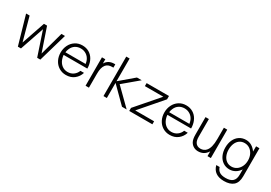

<svg xmlns="http://www.w3.org/2000/svg" viewBox="35 -1876 4538 3213"><g transform="rotate(30 2303.5 -269.5)"><path d="M245 0H185L27 -549H95L218 -99L372 -549H432L586 -98L710 -549H778L619 0H558L403 -463Z M853 -274Q853 -351 885 -416Q917 -481 976.5 -520Q1036 -559 1114 -559Q1188 -559 1244.5 -525.5Q1301 -492 1334 -433Q1367 -374 1374 -297Q1375 -286 1375 -263H917Q920 -224 933 -187Q956 -122 1004 -85Q1052 -48 1115 -48Q1180 -48 1227 -83Q1274 -118 1294 -173H1363Q1338 -92 1274 -41Q1210 10 1115 10Q1040 10 980 -27Q920 -64 886.5 -129Q853 -194 853 -274ZM1312 -316Q1305 -358 1294 -384Q1270 -439 1222.5 -470Q1175 -501 1115 -501Q1055 -501 1009.5 -471.5Q964 -442 941 -388Q926 -356 921 -316Z M1745 -559V-495H1720Q1641 -495 1603 -447Q1579 -417 1568.5 -374Q1558 -331 1558 -268V0H1493V-549H1558V-467Q1612 -559 1727 -559Z M1904 0H1839V-763H1904V-324L2169 -549H2261L1974 -308L2287 0H2197L1904 -292Z M2784 0H2337V-59L2712 -491H2356V-549H2788V-485L2419 -58H2784Z M2858 -274Q2858 -351 2890 -416Q2922 -481 2981.5 -520Q3041 -559 3119 -559Q3193 -559 3249.5 -525.5Q3306 -492 3339 -433Q3372 -374 3379 -297Q3380 -286 3380 -263H2922Q2925 -224 2938 -187Q2961 -122 3009 -85Q3057 -48 3120 -48Q3185 -48 3232 -83Q3279 -118 3299 -173H3368Q3343 -92 3279 -41Q3215 10 3120 10Q3045 10 2985 -27Q2925 -64 2891.5 -129Q2858 -194 2858 -274ZM3317 -316Q3310 -358 3299 -384Q3275 -439 3227.5 -470Q3180 -501 3120 -501Q3060 -501 3014.5 -471.5Q2969 -442 2946 -388Q2931 -356 2926 -316Z M3521 -74Q3494 -121 3494 -212V-549H3559V-209Q3559 -138 3583 -99Q3615 -48 3683 -48Q3714 -48 3741 -59.5Q3768 -71 3788 -93Q3819 -127 3834 -185Q3849 -243 3849 -332V-549H3914V0H3849V-92Q3816 -40 3772 -15Q3728 10 3669 10Q3621 10 3582.5 -12Q3544 -34 3521 -74Z M4051 56H4116Q4133 112 4174.5 139Q4216 166 4292 166Q4385 166 4428 125Q4471 84 4471 4V-102Q4434 -47 4384 -18.5Q4334 10 4275 10Q4205 10 4150 -26.5Q4095 -63 4065 -128Q4035 -193 4035 -276Q4035 -358 4065 -422.5Q4095 -487 4150 -523Q4205 -559 4275 -559Q4335 -559 4384.5 -530Q4434 -501 4471 -447V-549H4536V-7Q4536 114 4473.5 169Q4411 224 4293 224Q4095 224 4051 56ZM4473 -274Q4473 -338 4448 -390Q4423 -442 4379.5 -471.5Q4336 -501 4281 -501Q4225 -501 4184 -471.5Q4143 -442 4121.5 -390.5Q4100 -339 4100 -274Q4100 -210 4122 -158.5Q4144 -107 4185 -77.5Q4226 -48 4281 -48Q4336 -48 4379.5 -77.5Q4423 -107 4448 -158.5Q4473 -210 4473 -274Z"/></g></svg>

Font: Open Sauce One Light
Style: Regular
Weight: 300
Designer: Alfredo Marco Pradil
Foundry: Creative Sauce Fz LLC
Version: Version 1.477